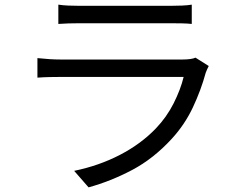

<svg xmlns="http://www.w3.org/2000/svg" viewBox="-20 -765 1040 826"><path d="M231 -745Q251 -742 274 -741Q297 -740 321 -740Q337 -740 376 -740Q415 -740 465.5 -740Q516 -740 566 -740Q616 -740 656 -740Q696 -740 714 -740Q738 -740 762.5 -741Q787 -742 805 -745V-662Q787 -664 763 -664.5Q739 -665 713 -665Q696 -665 656.5 -665Q617 -665 567 -665Q517 -665 466.5 -665Q416 -665 377 -665Q338 -665 321 -665Q272 -665 231 -662ZM878 -481Q874 -474 870.5 -465.5Q867 -457 865 -452Q845 -378 810 -303.5Q775 -229 719 -168Q640 -82 548 -33.5Q456 15 361 41L299 -30Q406 -52 496.5 -99Q587 -146 651 -213Q697 -261 727 -320.5Q757 -380 770 -434Q758 -434 718.5 -434Q679 -434 624 -434Q569 -434 508.5 -434Q448 -434 392 -434Q336 -434 295 -434Q254 -434 239 -434Q221 -434 194.5 -433.5Q168 -433 141 -431V-515Q197 -509 239 -509Q252 -509 291.5 -509Q331 -509 386.5 -509Q442 -509 502.5 -509Q563 -509 618.5 -509Q674 -509 713.5 -509Q753 -509 766 -509Q783 -509 798 -511Q813 -513 821 -517Z"/></svg>

Font: Go Noto Kurrent-Regular
Style: Regular
Weight: 400
Designer: Monotype Design Team
Foundry: Monotype Imaging Inc.
Version: Version 2.012; ttfautohint (v1.8.4.7-5d5b)